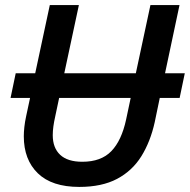

<svg xmlns="http://www.w3.org/2000/svg" viewBox="-20 -734 755 764"><path d="M295.4 9.8Q186.5 9.8 130.6 -44.4Q74.7 -98.6 74.7 -191.9Q74.7 -208 76.9 -228.5Q79.1 -249 84 -271.5L99.6 -344.2H22L42.5 -442.4H120.1L178.2 -713.9H293.9L235.8 -442.4H520.5L578.6 -713.9H694.3L636.7 -442.4H715.3L694.8 -344.2H615.7L595.7 -248Q578.6 -170.4 542.5 -112.3Q506.3 -54.2 445.8 -22.2Q385.3 9.8 295.4 9.8ZM307.6 -90.3Q382.3 -90.3 423.1 -132.6Q463.9 -174.8 481.9 -258.8L500 -344.2H215.3L199.7 -270.5Q189.9 -227.5 189.9 -196.3Q189.9 -145.5 219.5 -117.9Q249 -90.3 307.6 -90.3Z"/></svg>

Font: Open Sans SemiBold
Style: Italic
Weight: 600
Italic angle: -12°
Designer: Monotype Design Team
Foundry: Monotype Imaging Inc.
Version: Version 3.003; ttfautohint (v1.8.4)